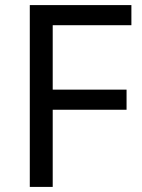

<svg xmlns="http://www.w3.org/2000/svg" viewBox="-20 -734 559 754"><path d="M187 0H97V-714H496V-635H187V-382H477V-303H187Z"/></svg>

Font: Noto Sans Hanifi Rohingya
Style: Regular
Weight: 400
Designer: Monotype Design Team and DaltonMaag
Foundry: Google LLC
Version: Version 2.101